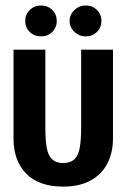

<svg xmlns="http://www.w3.org/2000/svg" viewBox="-20 -675 466 707"><path d="M396 -164.6Q396 -113.3 375.5 -73.2Q355 -33.2 313.7 -10.5Q272.5 12.2 212.9 12.2Q123.5 12.2 76.7 -35.4Q29.8 -83 29.8 -164.6V-492.2H147V-208Q147 -160.6 151.9 -132.1Q156.7 -103.5 171.4 -89.1Q186 -74.7 212.9 -74.7Q239.7 -74.7 254.4 -89.1Q269 -103.5 273.9 -132.1Q278.8 -160.6 278.8 -208V-492.2H396ZM72.8 -597.7Q72.8 -621.6 89.6 -638.2Q106.4 -654.8 130.9 -654.8Q155.8 -654.8 172.4 -638.4Q189 -622.1 189 -597.7Q189 -573.7 172.4 -557.4Q155.8 -541 130.9 -541Q106.4 -541 89.6 -557.4Q72.8 -573.7 72.8 -597.7ZM236.3 -597.7Q236.3 -621.1 253.9 -637.9Q271.5 -654.8 295.4 -654.8Q320.3 -654.8 336.9 -638.4Q353.5 -622.1 353.5 -597.7Q353.5 -573.7 336.9 -557.4Q320.3 -541 295.4 -541Q271.5 -541 253.9 -557.6Q236.3 -574.2 236.3 -597.7Z"/></svg>

Font: Amiri Typewriter
Style: Bold
Weight: 700
Monospace: yes
Designer: Khaled Hosny
Version: Version 1.1